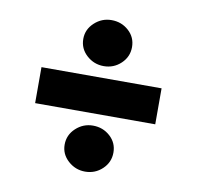

<svg xmlns="http://www.w3.org/2000/svg" viewBox="-67 -655 717 699"><g transform="rotate(10 291.0 -306.0)"><path d="M69 -240V-373H513V-240ZM291 -26Q255 -26 228 -50.5Q201 -75 201 -110Q201 -146 228 -171Q255 -196 291 -196Q328 -196 354.5 -172Q381 -148 381 -112Q381 -76 354.5 -51Q328 -26 291 -26ZM291 -416Q255 -416 228 -440.5Q201 -465 201 -501Q201 -536 228 -561Q255 -586 291 -586Q328 -586 354.5 -562Q381 -538 381 -502Q381 -466 354.5 -441Q328 -416 291 -416Z"/></g></svg>

Font: Literata ExtraBold
Style: Regular
Weight: 800
Designer: Latin by Veronika Burian and Jose Scaglione. Greek by Irene Vlachou. Cyrillic by Vera Evstafieva.
Foundry: TypeTogether
Version: Version 3.103;gftools[0.9.29]